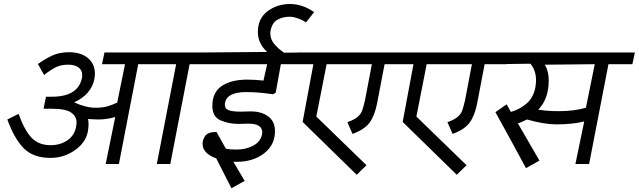

<svg xmlns="http://www.w3.org/2000/svg" viewBox="-20 -838 3264 981"><path d="M850 0H781.2L880 -510H686.2L587.5 0H520L568.8 -240Q523.8 -227.5 483.8 -227.5Q467.5 -227.5 430 -230Q432.5 -215 432.5 -203.8Q432.5 -187.5 428.8 -165Q417.5 -108.8 361.9 -70Q306.2 -31.2 237.5 -31.2Q151.2 -31.2 102.5 -79.4Q53.8 -127.5 17.5 -227.5L75 -256.2Q103.8 -175 140 -135.6Q176.2 -96.2 238.8 -96.2Q287.5 -96.2 323.8 -120.6Q360 -145 368.8 -190Q371.2 -205 371.2 -211.2Q371.2 -243.8 343.1 -263.1Q315 -282.5 243.8 -282.5H228.8H202.5L215 -343.8H241.2Q378.8 -342.5 398.8 -440Q400 -445 400 -455Q400 -480 380.6 -493.8Q361.2 -507.5 328.8 -507.5Q291.2 -507.5 265 -494.4Q238.8 -481.2 205 -455L173.8 -511.2Q211.2 -537.5 247.5 -554.4Q283.8 -571.2 332.5 -571.2Q393.8 -571.2 429.4 -541.2Q465 -511.2 465 -461.2Q465 -452.5 462.5 -435Q446.2 -355 358.8 -315Q418.8 -287.5 468.8 -287.5Q503.8 -287.5 528.1 -294.4Q552.5 -301.2 578.8 -313.8L618.8 -510H501.2L513.8 -570H1082.5L1070 -510H948.8Z M1130 -313.8Q1128.8 -310 1128.8 -302.5Q1128.8 -282.5 1148.1 -275Q1167.5 -267.5 1211.2 -267.5L1261.2 -268.8Q1316.2 -268.8 1350.6 -243.1Q1385 -217.5 1385 -167.5Q1385 -97.5 1329.4 -54.4Q1273.8 -11.2 1188.8 -11.2H1172.5L1230 86.2L1162.5 123.8L1085 -28.8Q1015 -53.8 1015 -103.8Q1015 -126.2 1029.4 -145Q1043.8 -163.8 1086.2 -163.8L1133.8 -78.8Q1150 -73.8 1188.8 -73.8Q1236.2 -73.8 1273.8 -93.8Q1311.2 -113.8 1318.8 -151.2L1320 -161.2Q1320 -206.2 1250 -206.2L1197.5 -205Q1148.8 -205 1106.9 -223.1Q1065 -241.2 1065 -297.5Q1065 -366.2 1113.1 -398.8Q1161.2 -431.2 1243.8 -431.2Q1285 -431.2 1326.2 -426.2L1345 -510H1011.2L1023.8 -570L1345 -572.5Q1297.5 -616.2 1297.5 -675Q1297.5 -742.5 1346.2 -780Q1395 -817.5 1462.5 -817.5Q1525 -817.5 1585 -776.2L1543.8 -723.8Q1527.5 -735 1503.1 -743.8Q1478.8 -752.5 1458.8 -752.5Q1423.8 -752.5 1396.9 -736.9Q1370 -721.2 1362.5 -681.2Q1361.2 -676.2 1361.2 -666.2Q1361.2 -638.8 1380 -615Q1398.8 -591.2 1431.2 -568.8L1558.8 -570L1546.2 -510H1415L1388.8 -365L1375 -356.2L1347.5 -360Q1292.5 -367.5 1237.5 -367.5Q1141.2 -367.5 1130 -313.8Z M1845 -326.2 1880 -510H1648.8L1596.2 -242.5L1852.5 6.2L1802.5 55L1526.2 -215L1581.2 -510H1487.5L1500 -570H2070L2057.5 -510H1945L1906.2 -307.5Q1893.8 -246.2 1868.1 -211.2Q1842.5 -176.2 1781.2 -153.8L1755 -213.8Q1790 -226.2 1806.9 -240.6Q1823.8 -255 1830 -271.9Q1836.2 -288.8 1845 -326.2Z M2356.2 -326.2 2391.2 -510H2160L2107.5 -242.5L2363.8 6.2L2313.8 55L2037.5 -215L2092.5 -510H1998.8L2011.2 -570H2581.2L2568.8 -510H2456.2L2417.5 -307.5Q2405 -246.2 2379.4 -211.2Q2353.8 -176.2 2292.5 -153.8L2266.2 -213.8Q2301.2 -226.2 2318.1 -240.6Q2335 -255 2341.2 -271.9Q2347.5 -288.8 2356.2 -326.2Z M2990 0H2920L2965 -217.5Q2907.5 -202.5 2821.2 -202.5Q2760 -202.5 2672.5 -227.5Q2645 -213.8 2626.2 -207.5L2736.2 -17.5L2667.5 21.2Q2643.8 -23.8 2590 -121.9Q2536.2 -220 2511.2 -265L2568.8 -305L2590 -266.2Q2632.5 -277.5 2668.1 -306.9Q2703.8 -336.2 2715 -388.8Q2718.8 -410 2718.8 -427.5Q2718.8 -478.8 2690 -512.5L2510 -510L2522.5 -570H3223.8L3211.2 -510H3088.8ZM2783.8 -426.2Q2783.8 -400 2778.8 -373.8Q2767.5 -316.2 2730 -277.5Q2776.2 -270 2837.5 -270Q2912.5 -270 2973.8 -287.5L3018.8 -510L2763.8 -507.5Q2783.8 -473.8 2783.8 -426.2Z"/></svg>

Font: Cambay
Style: Italic
Weight: 400
Italic angle: -11°
Designer: Pooja Saxena
Foundry: Pooja Saxena
Version: Version 1.019;PS 001.019;hotconv 1.0.70;makeotf.lib2.5.58329